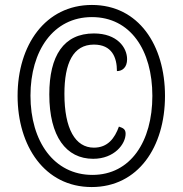

<svg xmlns="http://www.w3.org/2000/svg" viewBox="-20 -745 738 775"><path d="M350 10C537 10 646 -151 646 -358C646 -563 539 -725 351 -725C163 -725 51 -563 51 -358C51 -156 160 10 350 10ZM353 -39C198 -39 103 -174 103 -359C103 -540 195 -676 351 -676C506 -676 595 -543 595 -358C595 -174 507 -39 353 -39ZM356 -104C442 -104 487 -164 487 -205C487 -223 478 -228 460 -234C443 -187 415 -149 359 -149C284 -149 240 -225 240 -366C240 -490 275 -565 359 -565C432 -565 452 -513 452 -458C474 -458 493 -473 493 -506C493 -553 453 -610 359 -610C237 -610 179 -520 179 -364C179 -194 247 -104 356 -104Z"/></svg>

Font: Noto Serif Hebrew ExtraCondensed ExtraBold
Style: Regular
Weight: 800
Width: 2
Designer: Monotype Design Team
Foundry: Monotype Imaging Inc.
Version: Version 2.004